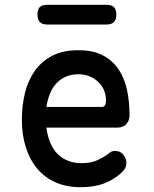

<svg xmlns="http://www.w3.org/2000/svg" viewBox="-20 -769 640 799"><path d="M459 -141Q480 -141 493 -125.5Q506 -110 506 -91Q506 -80 501.5 -70.5Q497 -61 483 -48Q467 -34 449 -23Q431 -12 410 -4.5Q389 3 365.5 6.5Q342 10 316 10Q257 10 211.5 -10Q166 -30 135 -67Q104 -104 87.5 -156Q71 -208 71 -272Q71 -328 83.5 -380.5Q96 -433 124 -473Q152 -513 196.5 -536.5Q241 -560 306 -560Q367 -560 407.5 -539Q448 -518 473 -481Q498 -444 508.5 -395Q519 -346 519 -289Q519 -267 505.5 -252.5Q492 -238 469 -238H173Q178 -200 190.5 -172Q203 -144 222 -126Q241 -108 265.5 -99Q290 -90 318 -90Q361 -90 388 -103.5Q415 -117 430 -128Q438 -136 444.5 -138.5Q451 -141 459 -141ZM173 -324H406Q411 -324 416 -329.5Q421 -335 421 -353Q421 -373 413.5 -392Q406 -411 391 -426Q376 -441 354.5 -450.5Q333 -460 306 -460Q277 -460 254 -450Q231 -440 214.5 -422Q198 -404 188 -379.5Q178 -355 173 -324ZM177 -667Q155 -667 145.5 -677.5Q136 -688 136 -708Q136 -730 145.5 -739.5Q155 -749 177 -749H423Q444 -749 454 -739.5Q464 -730 464 -708Q464 -687 454 -677Q444 -667 423 -667Z"/></svg>

Font: Maple Mono NL Medium
Style: Regular
Weight: 500
Monospace: yes
Designer: subframe7536
Version: Version 7.000